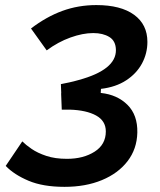

<svg xmlns="http://www.w3.org/2000/svg" viewBox="-20 -723 626 753"><path d="M232.9 9.8Q148.4 9.8 91.8 -14.2Q35.2 -38.1 2.4 -72.3L67.4 -168.5Q81.1 -154.8 104.2 -138.9Q127.4 -123 161.6 -111.6Q195.8 -100.1 242.7 -100.1Q307.1 -100.1 351.1 -128.2Q395 -156.2 395 -207.5Q395 -249 356.9 -270Q318.8 -291 253.4 -293H222.2L219.7 -356.9H220.2L218.8 -393.1Q233.9 -396 251 -399.7Q268.1 -403.3 288.6 -409.2Q435.5 -449.2 434.6 -526.9Q434.1 -562.5 408.9 -577.9Q383.8 -593.3 345.7 -593.3Q304.7 -593.3 256.3 -575.9Q208 -558.6 163.1 -525.4L101.6 -611.3Q161.6 -657.2 224.4 -680.2Q287.1 -703.1 357.9 -703.1Q453.6 -703.1 505.9 -665Q558.1 -627 558.1 -558.6Q558.1 -513.7 536.9 -474.1Q515.6 -434.6 474.9 -408Q434.1 -381.3 376 -374.5L375 -358.4H376Q439.9 -351.6 480 -311.8Q520 -272 518.6 -203.1Q517.1 -138.7 480.2 -90.8Q443.4 -43 379.6 -16.6Q315.9 9.8 232.9 9.8Z"/></svg>

Font: Cascadia Code PL SemiBold
Style: Italic
Weight: 600
Italic angle: -10°
Monospace: yes
Designer: Aaron Bell
Foundry: Saja Typeworks
Version: Version 2404.023; ttfautohint (v1.8.4)